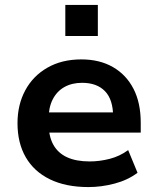

<svg xmlns="http://www.w3.org/2000/svg" viewBox="-20 -749 639 779"><path d="M339 10Q247 10 182.5 -21.5Q118 -53 84.5 -111Q51 -169 51 -249Q51 -324 82.5 -382.5Q114 -441 172.5 -474.5Q231 -508 310 -508Q384 -508 438 -477Q492 -446 521.5 -389Q551 -332 551 -251V-211H156V-293H454L439 -275Q439 -345 406 -379Q373 -413 313 -413Q272 -413 241.5 -396Q211 -379 194 -346Q177 -313 177 -265V-252Q177 -197 196 -162.5Q215 -128 252 -111Q289 -94 344 -94Q384 -94 425 -104.5Q466 -115 500 -140L538 -48Q498 -18 444.5 -4Q391 10 339 10ZM245 -603V-729H377V-603Z"/></svg>

Font: Nunito Sans 8pt
Style: Bold
Weight: 700
Version: Version 3.101;gftools[0.9.27]